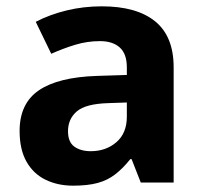

<svg xmlns="http://www.w3.org/2000/svg" viewBox="-20 -577 644 607"><path d="M302 -557Q412 -557 470.5 -509.5Q529 -462 529 -364V0H425L396 -74H392Q369 -45 344.5 -26Q320 -7 288.5 1.5Q257 10 211 10Q163 10 124.5 -8.5Q86 -27 64 -65.5Q42 -104 42 -163Q42 -250 103 -291.5Q164 -333 286 -337L381 -340V-364Q381 -407 358.5 -427Q336 -447 296 -447Q256 -447 218 -435.5Q180 -424 142 -407L93 -508Q137 -531 190.5 -544Q244 -557 302 -557ZM323 -251Q251 -249 223 -225Q195 -201 195 -162Q195 -128 215 -113.5Q235 -99 267 -99Q315 -99 348 -127.5Q381 -156 381 -208V-253Z"/></svg>

Font: Noto Sans Hebrew
Style: Bold
Weight: 700
Designer: Monotype Design Team
Foundry: Monotype Imaging Inc.
Version: Version 2.003